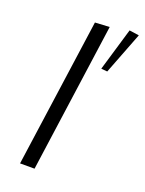

<svg xmlns="http://www.w3.org/2000/svg" viewBox="-145 -839 685 909"><g transform="rotate(20 197.5 -384.5)"><path d="M395 -762 313 -550 282 -553 346 -769ZM147 0H74L179 -748L252 -752Z"/></g></svg>

Font: Arsenal
Style: Italic
Weight: 400
Italic angle: -9.10001°
Designer: Andrij Shevchenko
Foundry: Stairsfor
Version: Version 2.001;PS 002.001;hotconv 1.0.88;makeotf.lib2.5.64775